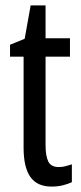

<svg xmlns="http://www.w3.org/2000/svg" viewBox="-20 -678 299 708"><path d="M197 -62Q209 -62 221 -65Q233 -68 245 -72V-6Q229 1 211 5.5Q193 10 170 10Q117 10 92 -25.5Q67 -61 67 -133V-469H17V-513L71 -535L93 -658H148V-537H238V-469H148V-143Q148 -103 158 -82.5Q168 -62 197 -62Z"/></svg>

Font: Noto Sans Khmer ExtraCondensed
Style: Regular
Weight: 400
Width: 2
Designer: Danh Hong and the Monotype Design Team
Foundry: Monotype Imaging Inc.
Version: Version 2.004; ttfautohint (v1.8.4.7-5d5b)